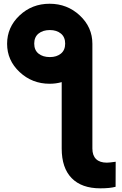

<svg xmlns="http://www.w3.org/2000/svg" viewBox="-20 -794 657 1030"><path d="M246.1 -344.7Q152.3 -344.7 85.2 -407.5Q18.1 -470.2 18.1 -559.1Q18.1 -647.9 84.7 -710.9Q151.4 -773.9 246.1 -773.9Q340.8 -773.9 408.2 -710.9Q475.6 -647.9 475.6 -559.1V2.9Q475.6 40 495.4 59.3Q515.1 78.6 553.2 78.6Q566.4 78.6 600.6 73.7L600.1 208Q569.8 216.3 518.1 216.3Q418 216.3 364.5 161.6Q311 106.9 311 2.9V-353.5Q280.3 -344.7 246.1 -344.7ZM247.6 -632.8Q210 -632.8 186.8 -614Q163.6 -595.2 163.6 -560.1Q163.6 -524.9 186.8 -506.3Q210 -487.8 247.6 -487.8Q283.7 -487.8 306.6 -506.3Q329.6 -524.9 329.6 -560.1Q329.6 -595.2 306.6 -614Q283.7 -632.8 247.6 -632.8Z"/></svg>

Font: Bert Sans Black
Style: Regular
Weight: 900
Designer: Christian Robertson, Adam Twardoch, & Cristiano Sobral
Foundry: Google
Version: Version 12.135;January 10, 2020;FontCreator 12.0.0.2547 64-b